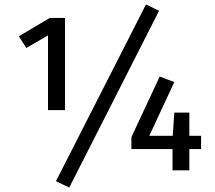

<svg xmlns="http://www.w3.org/2000/svg" viewBox="-20 -770 972 868"><path d="M274 -272H197V-610L99 -553L65 -606L205 -689H274ZM699 -721 293 78 233 49 640 -750ZM889 -96H836V0H760V-96H574V-150L702 -424L768 -399L655 -156H761L768 -261H836V-156H889Z"/></svg>

Font: FiraGO
Style: Regular
Weight: 400
Designer: bBox Type
Foundry: bBox Type GmbH
Version: Version 1.001;April 20, 2020;FontCreator 12.0.0.2555 64-bit